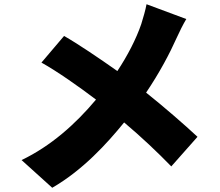

<svg xmlns="http://www.w3.org/2000/svg" viewBox="-20 -825 1040 908"><path d="M673 -805C668 -777 657 -740 648 -711C624 -641 584 -563 535 -489C450 -549 348 -618 283 -655L176 -529C250 -488 355 -414 434 -354C337 -238 220 -134 82 -68L227 63C371 -20 486 -146 567 -246C649 -177 725 -105 790 -38L914 -178C853 -235 755 -320 671 -387C735 -482 782 -571 816 -647C827 -672 846 -710 861 -735Z"/></svg>

Font: Noto Sans CJK Black
Style: Bold
Weight: 900
Designer: Ryoko NISHIZUKA (kana & ideographs); Paul D. Hunt (Latin, Greek & Cyrillic); Wenlong ZHANG (bopomofo); Sandoll Communica
Foundry: Adobe Systems Incorporated
Version: Version 1.000;PS 1;hotconv 1.0.78;makeotf.lib2.5.61930